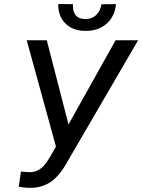

<svg xmlns="http://www.w3.org/2000/svg" viewBox="-20 -908 696 940"><path d="M477.1 -887.2C469.2 -844.7 442.9 -814.5 397.9 -814.5C397.5 -814.5 397 -814.5 396.5 -814.5C356.4 -815.9 336.9 -837.9 336.9 -880.4C336.9 -882.8 336.9 -885.3 336.9 -887.7L265.1 -888.2C265.1 -887.2 265.1 -886.2 265.1 -885.3C265.1 -847.2 276.9 -816.4 300.3 -793C324.2 -769.5 356 -757.3 396 -756.8C397.9 -756.8 400.4 -756.8 402.3 -756.8C441.4 -756.8 474.1 -768.6 501.5 -791.5C528.3 -814.9 543.9 -847.2 547.9 -887.7ZM209 -710.9H110.8L253.9 -190.4L225.6 -140.6L208 -113.3C185.5 -81.1 158.2 -64.9 126 -64.9L82.5 -67.9L71.8 6.3C86.9 9.3 104.5 11.2 124 11.7C125.5 11.7 126.5 11.7 127.9 11.7C166 11.7 199.2 2 228 -17.1C256.8 -36.6 284.7 -70.3 311 -118.2L656.2 -710.9H545.9L315.4 -298.8Z"/></svg>

Font: Roboto
Style: Italic
Weight: 400
Italic angle: -12°
Designer: Google
Version: Version 2.137; 2017